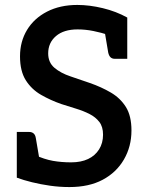

<svg xmlns="http://www.w3.org/2000/svg" viewBox="-20 -749 595 777"><path d="M261 8Q221 8 182.5 2.5Q144 -3 109.5 -11.5Q75 -20 48 -30V-125L118 -123Q160 -104 194.5 -98Q229 -92 268 -92Q308 -92 336.5 -105.5Q365 -119 381 -144.5Q397 -170 397 -204Q397 -236 382 -255.5Q367 -275 342.5 -287.5Q318 -300 288.5 -309Q259 -318 228 -328Q185 -343 146.5 -365Q108 -387 84.5 -424Q61 -461 61 -521Q61 -581 89.5 -628Q118 -675 170.5 -702Q223 -729 293 -729Q342 -729 396 -716Q450 -703 495 -678V-601L421 -607Q390 -617 358 -623.5Q326 -630 294 -630Q238 -630 206.5 -603Q175 -576 175 -533Q175 -496 200.5 -474.5Q226 -453 265 -440Q304 -427 344 -413Q390 -397 428.5 -374.5Q467 -352 489.5 -316Q512 -280 512 -221Q512 -156 481.5 -103.5Q451 -51 395.5 -21.5Q340 8 261 8ZM403 -625 495 -601V-511H445Q434 -511 427.5 -517Q421 -523 418 -536ZM140 -102 48 -125V-215H98Q109 -215 116 -209Q123 -203 125 -190Z"/></svg>

Font: Aleo SemiBold
Style: Regular
Weight: 600
Designer: Alessio Laiso
Foundry: Alessio Laiso
Version: Version 2.001;gftools[0.9.29]